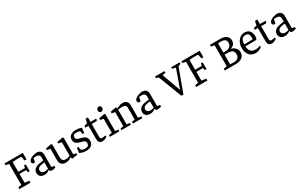

<svg xmlns="http://www.w3.org/2000/svg" viewBox="270 -2442 6526 4198"><g transform="rotate(-30 3532.5 -343.5)"><path d="M55 -43 138 -60V-588L55 -605V-648H517V-484H467L446 -593H322L224 -587V-338H391L405 -398H447V-226H405L391 -285H224V-63L338 -49V0H55Z M695 7Q644 7 612.5 -10Q581 -27 567 -55.5Q553 -84 553 -117Q553 -158 573 -189Q593 -220 632.5 -240Q672 -260 732 -268L822 -281V-356Q822 -400 796.5 -420Q771 -440 724 -440Q698 -440 680 -436Q662 -432 662 -432L647 -340Q647 -340 639.5 -336.5Q632 -333 615 -333Q598 -333 583.5 -345.5Q569 -358 569 -379Q569 -410 592.5 -433.5Q616 -457 650.5 -472.5Q685 -488 719 -496Q753 -504 773 -504Q838 -504 871 -470Q904 -436 904 -389V-68L975 -54V-16Q975 -16 961 -11Q947 -6 924.5 -1Q902 4 875 4Q847 4 838 -11Q829 -26 827 -42H823Q817 -36 799 -24Q781 -12 754 -2.5Q727 7 695 7ZM733 -56Q771 -56 796.5 -65Q822 -74 822 -74V-233Q760 -228 720 -216.5Q680 -205 660.5 -184.5Q641 -164 641 -132Q641 -101 664.5 -78.5Q688 -56 733 -56Z M1232 9Q1162 9 1123.5 -27Q1085 -63 1085 -129V-424L1002 -438V-476L1139 -504L1167 -490V-172Q1167 -107 1191 -81.5Q1215 -56 1276 -56Q1297 -56 1324.5 -64Q1352 -72 1373 -84V-424L1291 -438V-476L1428 -504L1456 -490V-71L1527 -55V-17L1388 3L1373 -47L1372 -46Q1350 -21 1311 -6Q1272 9 1232 9Z M1594 -152H1635L1649 -74Q1662 -64 1686 -55Q1710 -46 1744 -46Q1806 -46 1826.5 -71Q1847 -96 1847 -133Q1847 -164 1828 -180.5Q1809 -197 1779 -206Q1749 -215 1716 -223Q1683 -231 1653 -245.5Q1623 -260 1604 -287.5Q1585 -315 1585 -363Q1585 -410 1609.5 -441.5Q1634 -473 1675 -488.5Q1716 -504 1767 -504Q1798 -504 1827.5 -499.5Q1857 -495 1879 -488.5Q1901 -482 1910 -477L1896 -352H1855L1841 -432Q1841 -432 1828.5 -435.5Q1816 -439 1797 -443Q1778 -447 1759 -447Q1704 -447 1683 -429.5Q1662 -412 1662 -374Q1662 -346 1681 -330.5Q1700 -315 1730 -306.5Q1760 -298 1793.5 -289.5Q1827 -281 1857 -265.5Q1887 -250 1906 -222Q1925 -194 1925 -146Q1925 -86 1899 -52.5Q1873 -19 1831 -5Q1789 9 1740 9Q1704 9 1671 2Q1638 -5 1614.5 -14.5Q1591 -24 1582 -30Z M2056 -442H1978V-484L2056 -505L2080 -609H2138V-495H2279V-467L2265 -442H2138V-114Q2138 -82 2150.5 -73Q2163 -64 2188 -64Q2217 -64 2242.5 -70.5Q2268 -77 2268 -77L2278 -45Q2279 -45 2262 -32.5Q2245 -20 2219 -8Q2193 4 2164 4Q2099 4 2077.5 -27Q2056 -58 2056 -107Z M2341 -41 2421 -55V-411L2341 -425V-466L2480 -494L2503 -485V-55L2581 -41V0H2341ZM2452 -568Q2427 -568 2411.5 -585Q2396 -602 2396 -630Q2396 -656 2413 -676Q2430 -696 2457 -696Q2483 -696 2498 -680Q2513 -664 2513 -636Q2513 -609 2497 -588.5Q2481 -568 2452 -568Z M2632 0V-41L2712 -55V-411L2632 -425V-466L2781 -494L2789 -461L2791 -455Q2798 -458 2822.5 -470Q2847 -482 2881.5 -493Q2916 -504 2951 -504Q3013 -504 3047.5 -468Q3082 -432 3082 -367V-55L3162 -41V0H2922V-41L3000 -55V-353Q3000 -396 2975 -415Q2950 -434 2895 -434Q2870 -434 2840.5 -430.5Q2811 -427 2794 -422V-55L2872 -41V0Z M3362 7Q3311 7 3279.5 -10Q3248 -27 3234 -55.5Q3220 -84 3220 -117Q3220 -158 3240 -189Q3260 -220 3299.5 -240Q3339 -260 3399 -268L3489 -281V-356Q3489 -400 3463.5 -420Q3438 -440 3391 -440Q3365 -440 3347 -436Q3329 -432 3329 -432L3314 -340Q3314 -340 3306.5 -336.5Q3299 -333 3282 -333Q3265 -333 3250.5 -345.5Q3236 -358 3236 -379Q3236 -410 3259.5 -433.5Q3283 -457 3317.5 -472.5Q3352 -488 3386 -496Q3420 -504 3440 -504Q3505 -504 3538 -470Q3571 -436 3571 -389V-68L3642 -54V-16Q3642 -16 3628 -11Q3614 -6 3591.5 -1Q3569 4 3542 4Q3514 4 3505 -11Q3496 -26 3494 -42H3490Q3484 -36 3466 -24Q3448 -12 3421 -2.5Q3394 7 3362 7ZM3400 -56Q3438 -56 3463.5 -65Q3489 -74 3489 -74V-233Q3427 -228 3387 -216.5Q3347 -205 3327.5 -184.5Q3308 -164 3308 -132Q3308 -101 3331.5 -78.5Q3355 -56 3400 -56Z M4146 5 3915 -591 3854 -607V-648H4094V-607L4019 -591V-576L4171 -155L4183 -121L4197 -159L4343 -573V-591L4263 -607V-648H4474V-607L4415 -591L4195 5Z M4520 -43 4603 -60V-588L4520 -605V-648H4982V-484H4932L4911 -593H4787L4689 -587V-338H4856L4870 -398H4912V-226H4870L4856 -285H4689V-63L4803 -49V0H4520Z M5242 0V-43L5325 -60V-588L5242 -605V-648H5504Q5598 -648 5653 -606Q5708 -564 5708 -492Q5708 -436 5680.5 -401Q5653 -366 5593 -345Q5636 -336 5669.5 -311.5Q5703 -287 5722.5 -252.5Q5742 -218 5742 -178Q5742 -94 5683 -47Q5624 0 5519 0ZM5503 -55Q5571 -55 5607 -87.5Q5643 -120 5643 -181Q5643 -246 5604.5 -274Q5566 -302 5479 -302H5411V-61Q5425 -59 5451 -57Q5477 -55 5503 -55ZM5411 -357H5462Q5538 -357 5577.5 -391.5Q5617 -426 5617 -491Q5617 -590 5484 -590Q5468 -590 5447.5 -588.5Q5427 -587 5411 -585Z M6023 9Q5950 9 5902.5 -24Q5855 -57 5831.5 -111.5Q5808 -166 5808 -233Q5808 -313 5837 -374Q5866 -435 5916.5 -469.5Q5967 -504 6031 -504Q6075 -504 6106 -488.5Q6137 -473 6157 -447.5Q6177 -422 6186 -389Q6195 -356 6195 -322Q6195 -268 6185 -250.5Q6175 -233 6147 -233H5896Q5896 -188 5911 -148.5Q5926 -109 5960.5 -85Q5995 -61 6053 -61Q6112 -61 6142.5 -73Q6173 -85 6173 -85L6187 -57Q6187 -57 6176 -47Q6165 -37 6143.5 -24Q6122 -11 6092 -1Q6062 9 6023 9ZM5897 -279 6111 -287Q6114 -305 6114 -327Q6114 -383 6094 -414.5Q6074 -446 6016 -446Q5975 -446 5949 -427Q5923 -408 5910 -370.5Q5897 -333 5897 -279Z M6333 -442H6255V-484L6333 -505L6357 -609H6415V-495H6556V-467L6542 -442H6415V-114Q6415 -82 6427.5 -73Q6440 -64 6465 -64Q6494 -64 6519.5 -70.5Q6545 -77 6545 -77L6555 -45Q6556 -45 6539 -32.5Q6522 -20 6496 -8Q6470 4 6441 4Q6376 4 6354.5 -27Q6333 -58 6333 -107Z M6765 7Q6714 7 6682.5 -10Q6651 -27 6637 -55.5Q6623 -84 6623 -117Q6623 -158 6643 -189Q6663 -220 6702.5 -240Q6742 -260 6802 -268L6892 -281V-356Q6892 -400 6866.5 -420Q6841 -440 6794 -440Q6768 -440 6750 -436Q6732 -432 6732 -432L6717 -340Q6717 -340 6709.5 -336.5Q6702 -333 6685 -333Q6668 -333 6653.5 -345.5Q6639 -358 6639 -379Q6639 -410 6662.5 -433.5Q6686 -457 6720.5 -472.5Q6755 -488 6789 -496Q6823 -504 6843 -504Q6908 -504 6941 -470Q6974 -436 6974 -389V-68L7045 -54V-16Q7045 -16 7031 -11Q7017 -6 6994.5 -1Q6972 4 6945 4Q6917 4 6908 -11Q6899 -26 6897 -42H6893Q6887 -36 6869 -24Q6851 -12 6824 -2.5Q6797 7 6765 7ZM6803 -56Q6841 -56 6866.5 -65Q6892 -74 6892 -74V-233Q6830 -228 6790 -216.5Q6750 -205 6730.5 -184.5Q6711 -164 6711 -132Q6711 -101 6734.5 -78.5Q6758 -56 6803 -56Z"/></g></svg>

Font: Faustina VF Beta
Style: Regular
Weight: 400
Designer: Alfonso Garcia
Foundry: Omnibus-Type
Version: Version 1.006